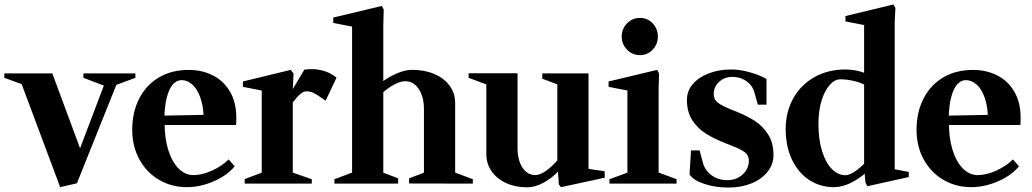

<svg xmlns="http://www.w3.org/2000/svg" viewBox="-76 -833 4682 871"><path d="M19 -460 30 -448.6 -56.4 -480V-500H161.4L290.2 -152.2H284.2L398.4 -453.6L403 -441.8L302.4 -480V-500H538.2V-480L443.8 -445L455.2 -456.4L273 -1.6L197 16Z M523.8 -244Q523.8 -323.8 555.4 -385.6Q587 -447.4 644.7 -481.6Q702.4 -515.8 779.6 -515.8Q840.8 -515.8 889.8 -491Q938.8 -466.2 967.4 -417.2Q996 -368.2 996 -299.2Q996 -276 995 -266H656.6L671 -277.8Q670.2 -208.4 686.8 -154.2Q703.4 -100 733.5 -69.3Q763.6 -38.6 801.6 -38.6Q839.6 -38.6 884.6 -58.6Q929.6 -78.6 961.2 -109.8L988.6 -78.8Q954.8 -37.2 893.8 -10.6Q832.8 16 771.6 16Q702.2 16 645.4 -17.3Q588.6 -50.6 556.2 -110.1Q523.8 -169.6 523.8 -244ZM655.2 -308.2 862.8 -312.2 848 -297.6Q846.4 -354.6 831.7 -393.5Q817 -432.4 794.7 -451Q772.4 -469.6 747.6 -469.6Q725.8 -469.6 708.6 -450.6Q691.4 -431.6 681 -392.1Q670.6 -352.6 669.6 -294Z M1034 -20.6 1119.4 -52.6 1111.4 -41.6V-430.6L1119.8 -420.8L1026 -439V-463.4L1242.6 -516L1255.8 -499.4L1251.6 -418.6L1246.8 -419.8L1304.6 -517Q1323 -520.4 1348.5 -519.2Q1374 -518 1400.8 -508.8Q1427.6 -499.6 1450.6 -480.8L1401.2 -376L1384.8 -387.6Q1361.8 -404.4 1346 -411.6Q1330.2 -418.8 1313.4 -418.8Q1301.6 -418.8 1287.2 -407.1Q1272.8 -395.4 1254 -370.4Q1247.6 -363.8 1238.8 -353.2L1252.2 -375.4V-41.6L1244.2 -52.6L1338.4 -20V0H1034Z M1441 -20 1529.2 -53 1521.2 -41.6V-720.6L1529.6 -710.8L1435.8 -729V-753.4L1656 -806L1664.8 -789.8L1662.8 -718V-457.6L1658.6 -462.2Q1690 -485.8 1726.7 -501Q1763.4 -516.2 1794 -516.2Q1850 -516.2 1894.5 -497.2Q1939 -478.2 1963.9 -443.9Q1988.8 -409.6 1988.8 -366V-41.6L1980.8 -53L2069 -20V0L1779.8 -0.6V-24L1855.2 -52.6L1847.2 -41.6V-338Q1847.2 -393.6 1823.7 -429.1Q1800.2 -464.6 1763 -464.6Q1740.6 -464.6 1712.3 -449.4Q1684 -434.2 1658.6 -411L1662.8 -423.6V-41.6L1654.8 -52.6L1730.2 -24V0H1441Z M2130.2 -134V-458.4L2138.2 -447L2050 -480V-500.6H2271.8V-162Q2271.8 -107 2294 -72.9Q2316.2 -38.8 2353 -38.8Q2374.2 -38.8 2402.1 -58.9Q2430 -79 2456.4 -110L2452.2 -97V-458.4L2460.2 -447.4L2384 -476V-500H2593.8V-59L2585.4 -68.2L2667.2 -56V-26.8L2469.2 16L2459.2 4L2454.6 -63.4L2459.2 -58.8Q2430 -26.4 2390.8 -4.8Q2351.6 16.8 2316 16.8Q2262.2 16.8 2220 -2.5Q2177.8 -21.8 2154 -56.1Q2130.2 -90.4 2130.2 -134Z M2688.8 -20 2778.2 -52.6 2770.2 -29.6V-442.6L2778.6 -420.8L2684.8 -439V-463.4L2905 -516L2913.8 -499.8L2911.8 -429.8V-30L2903.8 -53.4L2993.2 -20V0H2688.8ZM2744.4 -667.4Q2744.4 -702.4 2768.5 -727.1Q2792.6 -751.8 2827.5 -751.8Q2861.2 -751.8 2884.8 -727.1Q2908.4 -702.4 2908.4 -667.4Q2908.4 -632.4 2884.8 -607.7Q2861.2 -583 2827.5 -583Q2792.6 -583 2768.5 -607.7Q2744.4 -632.4 2744.4 -667.4Z M3052 -41.8 3058.8 -150.8H3097.6L3112.6 -95.2Q3122 -59.4 3152.5 -37.6Q3183 -15.8 3223 -15.8Q3264.8 -15.8 3293 -41.6Q3321.2 -67.4 3321.2 -104Q3321.2 -128.6 3302.7 -142.5Q3284.2 -156.4 3245.2 -171.4L3212.8 -184.2Q3161.8 -204.4 3125.7 -227.1Q3089.6 -249.8 3064.9 -287.2Q3040.2 -324.6 3040.2 -380Q3040.2 -420 3066.5 -451.1Q3092.8 -482.2 3138.8 -500Q3184.8 -517.8 3241 -517.8Q3279.2 -517.8 3323.6 -505.7Q3368 -493.6 3401.2 -475V-358.2H3362L3346 -414.8Q3337 -446 3309.7 -465.1Q3282.4 -484.2 3247 -484.2Q3210.6 -484.2 3186.2 -461.7Q3161.8 -439.2 3161.8 -406Q3161.8 -381.8 3179.8 -367.7Q3197.8 -353.6 3235.8 -338.2L3266.8 -325.8Q3316.2 -305.6 3350.6 -282.9Q3385 -260.2 3408.9 -222.5Q3432.8 -184.8 3432.8 -130Q3432.8 -87.4 3406 -53.6Q3379.2 -19.8 3332.7 -1Q3286.2 17.8 3229 17.8Q3168.2 17.8 3118.5 1.1Q3068.8 -15.6 3052 -41.8Z M3850.2 -5 3845.8 -53 3852 -49.2Q3818 -19.8 3780.6 -1.9Q3743.2 16 3706.8 16Q3645.2 16 3595.5 -16.2Q3545.8 -48.4 3517 -108.4Q3488.2 -168.4 3488.2 -248Q3488.2 -324.8 3522.5 -386.6Q3556.8 -448.4 3618.6 -483.1Q3680.4 -517.8 3759 -517.8Q3805.4 -517.8 3849.8 -501L3844 -495V-727.4L3853.2 -717.6L3759.4 -735.8V-760.2L3977.2 -812.8L3986 -796.6L3982.8 -733.8V-57L3974.4 -66.8L4046.6 -53V-29.8L3858.8 11.8ZM3850 -96 3844 -82.2V-458L3851.4 -446Q3825.8 -459.4 3794.9 -466.3Q3764 -473.2 3736.2 -473.2Q3710.6 -473.2 3687.8 -447.6Q3665 -422 3650.9 -376Q3636.8 -330 3636.8 -271Q3636.8 -199.4 3653.6 -146.4Q3670.4 -93.4 3698.3 -65.8Q3726.2 -38.2 3758.8 -38.2Q3776 -38.2 3799.5 -53.4Q3823 -68.6 3850 -96Z M4081.8 -244Q4081.8 -323.8 4113.4 -385.6Q4145 -447.4 4202.7 -481.6Q4260.4 -515.8 4337.6 -515.8Q4398.8 -515.8 4447.8 -491Q4496.8 -466.2 4525.4 -417.2Q4554 -368.2 4554 -299.2Q4554 -276 4553 -266H4214.6L4229 -277.8Q4228.2 -208.4 4244.8 -154.2Q4261.4 -100 4291.5 -69.3Q4321.6 -38.6 4359.6 -38.6Q4397.6 -38.6 4442.6 -58.6Q4487.6 -78.6 4519.2 -109.8L4546.6 -78.8Q4512.8 -37.2 4451.8 -10.6Q4390.8 16 4329.6 16Q4260.2 16 4203.4 -17.3Q4146.6 -50.6 4114.2 -110.1Q4081.8 -169.6 4081.8 -244ZM4213.2 -308.2 4420.8 -312.2 4406 -297.6Q4404.4 -354.6 4389.7 -393.5Q4375 -432.4 4352.7 -451Q4330.4 -469.6 4305.6 -469.6Q4283.8 -469.6 4266.6 -450.6Q4249.4 -431.6 4239 -392.1Q4228.6 -352.6 4227.6 -294Z"/></svg>

Font: Wittgenstein
Style: Regular
Weight: 400
Designer: Jörg Drees
Foundry: Jörg Drees
Version: Version 1.003;Glyphs 3.1.2 (3151)